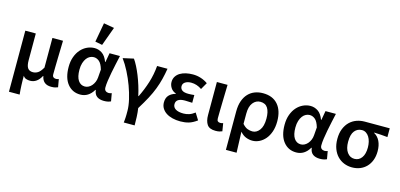

<svg xmlns="http://www.w3.org/2000/svg" viewBox="-79 -1318 4237 2032"><g transform="rotate(15 2039.0 -302.0)"><path d="M73 178V-491H188V-198Q188 -139 206 -113Q224 -87 263 -87Q292 -87 317.5 -103Q343 -119 370 -166V-491H486Q485 -445 483.5 -395.5Q482 -346 481 -298Q480 -250 479 -205Q478 -160 478 -123Q478 -100 489 -91Q500 -82 518 -82Q524 -82 532 -83.5Q540 -85 548 -88L563 -2Q549 4 532.5 8Q516 12 490 12Q398 12 382 -76H378Q356 -34 325.5 -13Q295 8 259 8Q235 8 215 1.5Q195 -5 181 -26Q181 6 181.5 31.5Q182 57 183 80.5Q184 104 185.5 127.5Q187 151 190 178Z M808 12Q721 12 668 -54Q615 -120 615 -240Q615 -302 633 -351Q651 -400 681 -433.5Q711 -467 750 -485Q789 -503 831 -503Q875 -503 913 -477.5Q951 -452 974 -390H978L996 -491H1110Q1100 -446 1089 -395.5Q1078 -345 1068.5 -296Q1059 -247 1053 -204Q1047 -161 1047 -130Q1047 -105 1061 -93.5Q1075 -82 1095 -82Q1109 -82 1128 -89L1143 -3Q1131 3 1112.5 7.5Q1094 12 1068 12Q1020 12 991 -9Q962 -30 956 -78H952Q899 12 808 12ZM834 -83Q854 -83 873.5 -93Q893 -103 908 -120.5Q923 -138 933 -161.5Q943 -185 945 -212L952 -300Q934 -362 906.5 -385Q879 -408 847 -408Q826 -408 805.5 -398Q785 -388 769 -367Q753 -346 743 -314.5Q733 -283 733 -241Q733 -163 760 -123Q787 -83 834 -83ZM819 -571 857 -782 972 -762 897 -556Z M1331 178Q1333 162 1334 148.5Q1335 135 1336 120.5Q1337 106 1337 89Q1337 72 1337 49Q1337 -5 1321 -74Q1305 -143 1278.5 -215Q1252 -287 1217 -355.5Q1182 -424 1143 -477L1260 -503Q1280 -475 1301 -434Q1322 -393 1341.5 -344.5Q1361 -296 1378 -241.5Q1395 -187 1407 -132H1411Q1453 -217 1481 -306Q1509 -395 1517 -491H1631Q1621 -429 1607 -373.5Q1593 -318 1571.5 -261.5Q1550 -205 1517.5 -144Q1485 -83 1439 -9Q1446 36 1448 86Q1450 136 1450 178Z M1905 12Q1858 12 1818 2Q1778 -8 1749 -27Q1720 -46 1703 -74Q1686 -102 1686 -138Q1686 -189 1713.5 -217.5Q1741 -246 1784 -257V-261Q1746 -274 1727 -304.5Q1708 -335 1708 -367Q1708 -402 1724.5 -428Q1741 -454 1768.5 -470.5Q1796 -487 1832 -495Q1868 -503 1908 -503Q1953 -503 1995 -489.5Q2037 -476 2072 -451L2029 -376Q1974 -414 1913 -414Q1873 -414 1847.5 -397.5Q1822 -381 1822 -352Q1822 -324 1843.5 -308Q1865 -292 1912 -292Q1927 -292 1943 -293Q1959 -294 1977 -296V-211Q1935 -214 1897 -214Q1799 -214 1799 -149Q1799 -115 1829 -96Q1859 -77 1916 -77Q1945 -77 1976 -86.5Q2007 -96 2039 -121L2085 -47Q2038 -12 1996 0Q1954 12 1905 12Z M2290 12Q2223 12 2197.5 -26Q2172 -64 2172 -129V-491H2289Q2288 -445 2286.5 -395.5Q2285 -346 2284 -298Q2283 -250 2282 -205Q2281 -160 2281 -123Q2281 -100 2290.5 -91Q2300 -82 2318 -82Q2332 -82 2349 -88L2363 -2Q2349 4 2332.5 8Q2316 12 2290 12Z M2450 178V-243Q2450 -310 2467.5 -359Q2485 -408 2515.5 -440Q2546 -472 2587 -487.5Q2628 -503 2676 -503Q2782 -503 2839.5 -437Q2897 -371 2897 -253Q2897 -190 2880 -140.5Q2863 -91 2834.5 -57.5Q2806 -24 2769.5 -6Q2733 12 2694 12Q2659 12 2624 -1.5Q2589 -15 2559 -50Q2561 12 2563 65Q2565 118 2567 178ZM2669 -83Q2714 -83 2746.5 -125.5Q2779 -168 2779 -252Q2779 -326 2753.5 -367Q2728 -408 2672 -408Q2624 -408 2591.5 -367.5Q2559 -327 2559 -249V-136Q2588 -103 2615.5 -93Q2643 -83 2669 -83Z M3174 12Q3087 12 3034 -54Q2981 -120 2981 -240Q2981 -302 2999 -351Q3017 -400 3047 -433.5Q3077 -467 3116 -485Q3155 -503 3197 -503Q3241 -503 3279 -477.5Q3317 -452 3340 -390H3344L3362 -491H3476Q3466 -446 3455 -395.5Q3444 -345 3434.5 -296Q3425 -247 3419 -204Q3413 -161 3413 -130Q3413 -105 3427 -93.5Q3441 -82 3461 -82Q3475 -82 3494 -89L3509 -3Q3497 3 3478.5 7.5Q3460 12 3434 12Q3386 12 3357 -9Q3328 -30 3322 -78H3318Q3265 12 3174 12ZM3200 -83Q3220 -83 3239.5 -93Q3259 -103 3274 -120.5Q3289 -138 3299 -161.5Q3309 -185 3311 -212L3318 -300Q3300 -362 3272.5 -385Q3245 -408 3213 -408Q3192 -408 3171.5 -398Q3151 -388 3135 -367Q3119 -346 3109 -314.5Q3099 -283 3099 -241Q3099 -163 3126 -123Q3153 -83 3200 -83Z M3786 12Q3739 12 3698 -4.5Q3657 -21 3626 -53Q3595 -85 3577 -132Q3559 -179 3559 -240Q3559 -304 3578.5 -351.5Q3598 -399 3630 -430Q3662 -461 3704 -476Q3746 -491 3791 -491H4066V-395Q4025 -399 3992 -401.5Q3959 -404 3919 -405V-401Q3961 -378 3983 -332Q4005 -286 4005 -223Q4005 -168 3988.5 -124.5Q3972 -81 3942.5 -50.5Q3913 -20 3873 -4Q3833 12 3786 12ZM3787 -82Q3836 -82 3865.5 -122Q3895 -162 3895 -234Q3895 -267 3888 -296.5Q3881 -326 3867 -348.5Q3853 -371 3833 -384Q3813 -397 3788 -397Q3739 -397 3708 -359Q3677 -321 3677 -240Q3677 -166 3707.5 -124Q3738 -82 3787 -82Z"/></g></svg>

Font: Giro Semibold
Style: Regular
Weight: 600
Designer: Paul D. Hunt
Foundry: Adobe Systems Incorporated
Version: Version 1.000;PS 1.0;hotconv 1.0.88;makeotf.lib2.5.647800